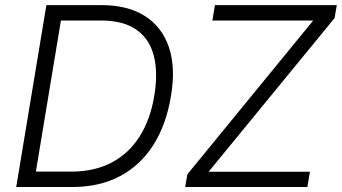

<svg xmlns="http://www.w3.org/2000/svg" viewBox="-20 -748 1367 768"><path d="M269.5 0H82.5L92.8 -61.5H264.6Q357.9 -61.5 426.8 -97.9Q495.6 -134.3 538.8 -202.6Q582 -271 597.2 -365.7Q612.8 -459.5 594.7 -526.9Q576.7 -594.2 524.2 -630.1Q471.7 -666 383.8 -666H190.4L200.7 -727.5H386.2Q490.7 -727.5 559.3 -684.1Q627.9 -640.6 655.5 -559.6Q683.1 -478.5 664.1 -365.2Q645.5 -250.5 593.8 -168.7Q542 -86.9 460.2 -43.5Q378.4 0 269.5 0ZM233.9 -727.5 113.3 0H44.9L165.5 -727.5ZM720.7 0 729.5 -50.8 1232.9 -666H829.6L839.8 -727.5H1327.1L1318.4 -675.8L814.5 -61H1219.7L1209.5 0Z"/></svg>

Font: Inter 20pt Light
Style: Italic
Weight: 300
Italic angle: -9.3988°
Version: Version 4.001;git-66647c0bb